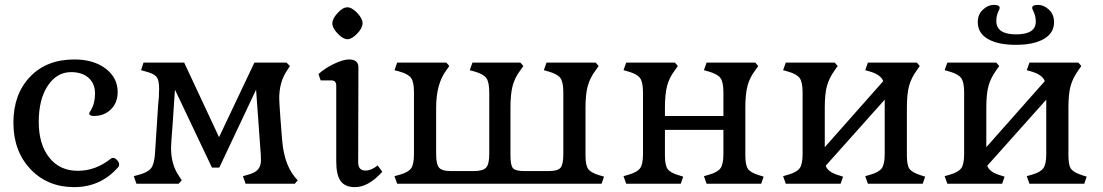

<svg xmlns="http://www.w3.org/2000/svg" viewBox="-20 -754 4525 788"><path d="M435 -103Q438 -106 445 -106Q452 -106 460.5 -97Q469 -88 469 -80Q469 -72 466 -69Q394 14 284.5 14Q175 14 105 -60Q35 -134 35 -250.5Q35 -367 103 -438.5Q171 -510 285 -510Q364 -510 413.5 -472.5Q463 -435 463 -376Q463 -333 435.5 -305.5Q408 -278 365 -278Q346 -278 346 -289Q346 -291 352 -300Q370 -329 370 -370Q370 -411 343.5 -434.5Q317 -458 272 -458Q213 -458 176 -402Q139 -346 139 -254Q139 -162 182 -107.5Q225 -53 299 -53Q373 -53 435 -103Z M1049 -137 1031 -386 880 -66H850L698 -386L688 -237Q682 -165 682 -147Q682 -78 715 -31L726 -14L713 0H540L529 -31L551 -37Q587 -47 600 -63.5Q613 -80 616 -122L629 -323Q633 -355 633 -390.5Q633 -426 622 -439Q611 -452 580 -460L559 -466L569 -497H736L879 -191L1024 -497H1156L1170 -483L1159 -466Q1126 -419 1126 -350Q1126 -337 1131 -267L1138 -178Q1147 -69 1202 -14L1190 0H988L977 -31L998 -37Q1028 -45 1039.5 -59.5Q1051 -74 1051 -95.5Q1051 -117 1049 -137Z M1366 -616Q1344 -639 1344 -658Q1344 -677 1365.5 -700.5Q1387 -724 1405.5 -724Q1424 -724 1446 -701Q1468 -678 1468 -658.5Q1468 -639 1446 -616Q1424 -593 1406 -593Q1388 -593 1366 -616ZM1480 -54Q1504 -54 1530 -75L1549 -49Q1492 14 1437 14Q1396 14 1378 -11Q1360 -36 1360 -92V-402Q1360 -424 1340 -424H1296L1287 -450Q1316 -476 1353 -493Q1390 -510 1412 -510Q1451 -510 1451 -478L1450 -88Q1450 -54 1480 -54Z M1679 -122V-375Q1679 -417 1667.5 -433.5Q1656 -450 1621 -460L1599 -466L1610 -497H1812L1824 -483L1812 -466Q1770 -410 1770 -312V-122Q1770 -80 1782 -66Q1794 -52 1829 -52H1925Q1962 -52 1975 -66Q1988 -80 1988 -122V-375Q1988 -417 1976 -433.5Q1964 -450 1929 -460L1908 -466L1919 -497H2116L2128 -483L2116 -466Q2093 -436 2084 -402Q2075 -368 2075 -312V-116Q2075 -75 2085.5 -63.5Q2096 -52 2131 -52H2233Q2269 -52 2280.5 -65.5Q2292 -79 2292 -122V-375Q2292 -417 2280 -433.5Q2268 -450 2233 -460L2212 -466L2223 -497H2425L2437 -483L2425 -466Q2402 -436 2392.5 -402Q2383 -368 2383 -312V-116Q2383 -76 2394 -60.5Q2405 -45 2439 -35L2459 -29L2449 0H1610L1599 -31L1621 -37Q1656 -47 1667.5 -63.5Q1679 -80 1679 -122Z M2949 -122V-221H2709V-116Q2709 -76 2720 -60.5Q2731 -45 2765 -35L2784 -29L2774 0H2550L2539 -31L2560 -37Q2595 -47 2607 -63.5Q2619 -80 2619 -122V-375Q2619 -417 2607 -433.5Q2595 -450 2560 -460L2539 -466L2550 -497H2750L2762 -483L2750 -466Q2727 -436 2718 -402Q2709 -368 2709 -312V-278H2949V-375Q2949 -417 2937 -433.5Q2925 -450 2890 -460L2869 -466L2880 -497H3080L3092 -483L3080 -466Q3057 -436 3048 -402Q3039 -368 3039 -312V-116Q3039 -76 3050 -60.5Q3061 -45 3095 -35L3114 -29L3104 0H2880L2869 -31L2890 -37Q2925 -47 2937 -63.5Q2949 -80 2949 -122Z M3611 -122V-345L3369 -74Q3377 -48 3421 -35L3440 -29L3430 0H3205L3194 -31L3215 -37Q3250 -47 3262 -63.5Q3274 -80 3274 -122V-375Q3274 -417 3262 -433.5Q3250 -450 3215 -460L3194 -466L3205 -497H3406L3418 -483L3406 -466Q3383 -434 3374 -401.5Q3365 -369 3365 -312V-150L3605 -421Q3595 -447 3552 -460L3531 -466L3542 -497H3743L3755 -483L3743 -466Q3720 -434 3711 -401.5Q3702 -369 3702 -312V-116Q3702 -75 3713 -60.5Q3724 -46 3758 -35L3777 -29L3767 0H3542L3531 -31L3552 -37Q3587 -47 3599 -63.5Q3611 -80 3611 -122Z M4274 -122V-345L4032 -74Q4040 -48 4084 -35L4103 -29L4093 0H3868L3857 -31L3878 -37Q3913 -47 3925 -63.5Q3937 -80 3937 -122V-375Q3937 -417 3925 -433.5Q3913 -450 3878 -460L3857 -466L3868 -497H4069L4081 -483L4069 -466Q4046 -434 4037 -401.5Q4028 -369 4028 -312V-150L4268 -421Q4258 -447 4215 -460L4194 -466L4205 -497H4406L4418 -483L4406 -466Q4383 -434 4374 -401.5Q4365 -369 4365 -312V-116Q4365 -75 4376 -60.5Q4387 -46 4421 -35L4440 -29L4430 0H4205L4194 -31L4215 -37Q4250 -47 4262 -63.5Q4274 -80 4274 -122ZM3993 -663Q3993 -695 4014 -714.5Q4035 -734 4059 -734Q4083 -734 4083 -721Q4083 -719 4076 -703.5Q4069 -688 4069 -668Q4069 -613 4150 -613Q4231 -613 4231 -665Q4231 -686 4223.5 -702.5Q4216 -719 4216 -721Q4216 -734 4240 -734Q4264 -734 4285 -714.5Q4306 -695 4306 -663Q4306 -618 4264 -594Q4222 -570 4149 -570Q4076 -570 4034.5 -594Q3993 -618 3993 -663Z"/></svg>

Font: Gabriela
Style: Regular
Weight: 400
Designer: Eduardo Rodriguez Tunni
Foundry: Eduardo Rodriguez Tunni
Version: Version 1.003